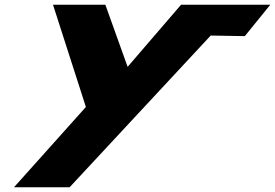

<svg xmlns="http://www.w3.org/2000/svg" viewBox="-20 -533 1164 813"><path d="M872.2 -382.5 1016.7 -380 1124.5 -513H746.7L520.4 -250L426.1 -513H204.4L343.7 -80L39.2 260H274.7Z"/></svg>

Font: Hussar
Style: BdSuprExtOblThree
Weight: 700
Foundry: Cannot Into Space Fonts
Version: Version 2.00